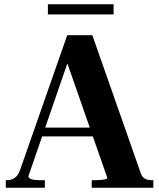

<svg xmlns="http://www.w3.org/2000/svg" viewBox="-20 -874 741 894"><path d="M164 -280H438L439 -239H149ZM280 -618 308 -620 112 -53Q112 -48 117 -44Q122 -40 134 -37.5Q146 -35 167 -35H189V0H7V-35H13Q34 -35 49.5 -46.5Q65 -58 74 -84L293 -710H410L636 -66Q643 -47 656.5 -41Q670 -35 689 -35H694V0H407V-35H422Q436 -35 449 -36Q462 -37 471 -39.5Q480 -42 480 -45ZM203 -854H509V-807H203Z"/></svg>

Font: Roboto Serif 144pt SemiBold
Style: Regular
Weight: 600
Version: Version 1.008